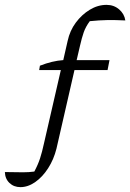

<svg xmlns="http://www.w3.org/2000/svg" viewBox="-54 -623 535 789"><path d="M30 146Q3 146 -15 129Q-33 112 -34 84Q16 85 40.5 85Q65 85 87 82Q102 54 110.5 28Q119 2 127 -35L196 -335H107L110 -353Q161 -373 206 -376L224 -455Q233 -497 257.5 -530Q282 -563 315 -583Q348 -603 384 -603Q414 -603 435.5 -584.5Q457 -566 461 -539Q420 -541 387 -540.5Q354 -540 315 -536Q298 -513 290 -490Q282 -467 275 -436L261 -376H396L388 -335H252L178 -12Q167 32 144 68Q121 104 91 125Q61 146 30 146Z"/></svg>

Font: Piazzolla SC Light
Style: Italic
Weight: 300
Italic angle: -11.3°
Designer: Juan Pablo del Peral
Foundry: Huerta Tipografica
Version: Version 1.330